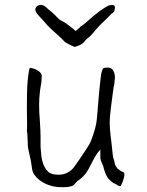

<svg xmlns="http://www.w3.org/2000/svg" viewBox="-20 -764 612 800"><path d="M400 -444 401 -450V-452Q401 -457 408 -477Q410 -482 427 -482.5Q444 -483 451 -471Q459 -458 459 -441Q457 -421 456 -411Q455 -405 453 -399V-398Q452 -391 451 -383Q450 -375 444 -330Q440 -300 438 -275Q436 -254 438 -229Q440 -202 444 -173Q449 -128 450 -118Q450 -112 456 -93Q458 -83 460 -76L469 -62L483 -52L484 -51Q489 -49 495 -46Q497 -46 498 -41Q499 -36 497 -26Q496 -23 492 -9Q488 1 487 3Q485 7 483 11L480 12Q473 11 464 4Q458 0 453 -1Q449 -4 444 -8Q423 -23 413 -60Q411 -68 410 -72Q406 -81 404 -86Q402 -91 400 -96Q399 -101 398 -106Q398 -111 398 -121V-141L385 -125Q381 -120 370 -100Q364 -88 357 -75Q350 -61 343 -50Q337 -39 328 -31L327 -29L323 -26L319 -22L314 -18L312 -16Q305 -12 301 -8L289 5Q287 6 285 9Q276 13 263 15Q258 16 239 16Q214 16 194 10.5Q174 5 156.5 -5.5Q139 -16 127 -31Q115 -45 113 -64Q111 -82 107.5 -99Q104 -116 100 -133Q96 -149 96 -157Q96 -171 95 -185Q94 -195 94 -205V-206Q93 -213 92 -219Q92 -228 93 -240Q93 -248 92.5 -269Q92 -290 92 -316.5Q92 -343 92.5 -371.5Q93 -400 95 -424Q97 -448 100 -465Q102 -477 104 -480H105Q105 -481 107 -481Q111 -481 122 -477.5Q133 -474 139.5 -469Q146 -464 150 -459Q154 -453 154 -450Q154 -434 152 -419Q149 -404 147 -388Q145 -373 144 -358Q143 -343 143 -329Q143 -296 146 -262Q149 -216 149 -196V-153Q149 -147 152 -117Q154 -97 161 -79Q168 -61 180 -49Q193 -36 224 -36Q244 -36 260 -44Q276 -52 288 -67Q299 -82 314 -104Q350 -157 357 -172Q381 -231 384 -272Q393 -390 400 -443ZM396 -659Q376 -637 363 -621Q355 -612 347 -606Q340 -601 336 -596Q332 -590 325 -584Q318 -578 310 -575Q303 -573 299 -571Q294 -568 290 -569Q287 -570 280 -573Q274 -576 266 -580Q258 -584 252 -588Q246 -593 241 -599Q236 -604 222 -617Q207 -630 193 -643Q178 -657 156 -683L155 -685H154L151 -688Q143 -698 137 -704Q129 -712 127 -724Q127 -730 131 -735Q135 -740 139 -741Q142 -742 145 -743Q149 -743 151 -744Q161 -743 172 -734Q182 -724 193 -716Q207 -704 215 -695Q224 -684 235 -678Q248 -672 256 -666L272 -654Q280 -648 285 -644Q290 -640 293 -636Q294 -636 297 -636Q301 -639 314 -651V-652Q324 -658 338 -670Q370 -699 397 -719Q424 -738 436 -742L446 -743Q451 -744 454 -742Q461 -738 458 -726Q457 -714 448 -709Q445 -708 441 -703Q437 -699 432 -694Q427 -689 422 -684Q417 -679 415 -677Q412 -674 396 -659Z"/></svg>

Font: ToneOZ-Tsuipita-TC
Style: Tsuipita-TC
Weight: 400
Designer: :Jeffrey Xuan (Chih-Lin Hsuan)  :
Foundry: jeffreyx@gmail.com, cjkFonts.io
Version: Version 0.24071